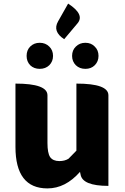

<svg xmlns="http://www.w3.org/2000/svg" viewBox="-20 -1034 694 1068"><path d="M244 14Q66 14 66 -217V-569Q244 -569 244 -504V-239Q244 -182 259 -160Q275 -138 310 -138Q340 -138 361 -151L405 -196V-569Q583 -569 583 -504V0Q438 0 428 -64L425 -78Q344 14 244 14ZM148 -671Q128 -692 128 -723Q128 -755 148 -775Q169 -796 201 -796Q233 -796 254 -775Q275 -755 275 -723Q275 -692 254 -671Q233 -651 201 -651Q169 -651 148 -671ZM337 -816Q271 -859 303 -915L359 -1014Q453 -953 411 -904ZM402 -671Q381 -692 381 -723Q381 -755 402 -775Q423 -796 455 -796Q487 -796 507 -775Q528 -755 528 -723Q528 -692 507 -671Q487 -651 455 -651Q423 -651 402 -671Z"/></svg>

Font: Swei Half Moon CJK SC
Style: Black
Weight: 900
Version: Version 2.071